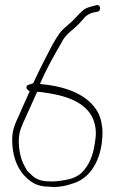

<svg xmlns="http://www.w3.org/2000/svg" viewBox="-20 -719 459 757"><path d="M28 -168C28 -110 45 -62 72 -31C96 -4 123 17 172 17H173C213 22 250 11 280 0C345 -26 384 -103 384 -197C384 -225 377 -256 366 -276C329 -344 243 -378 145 -387L138 -388L140 -394C164 -449 193 -500 222 -550C235 -576 250 -589 270 -605C280 -614 287 -621 294 -628L312 -648V-649C326 -663 342 -670 365 -673C379 -675 378 -701 362 -699C344 -694 330 -692 315 -684C301 -675 289 -660 275 -646C262 -631 238 -613 225 -600C208 -581 189 -548 176 -522C161 -492 143 -459 128 -427L111 -391C100 -385 90 -387 86 -380C80 -371 90 -363 97 -359L80 -321C72 -303 64 -286 57 -269C42 -235 28 -211 28 -168ZM54 -163C54 -201 66 -222 80 -254C94 -286 111 -321 125 -354L127 -357H130C143 -356 158 -354 175 -351C265 -336 358 -300 358 -192C358 -182 356 -170 354 -155C347 -105 331 -67 302 -38C285 -22 261 -13 236 -9C217 -6 195 -2 173 -4C146 -4 125 -11 109 -25L91 -42C84 -49 81 -57 77 -64C63 -87 54 -126 54 -163ZM222 -546C222 -546 222 -545 222 -545C222 -545 222 -546 222 -546ZM225 -595C225 -595 225 -594 225 -594C225 -594 225 -595 225 -595ZM294 -624C294 -624 294 -623 294 -623C294 -623 294 -624 294 -624Z"/></svg>

Font: Stray Cat
Style: LtCn
Weight: 300
Version: Version 1.0